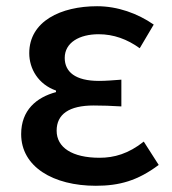

<svg xmlns="http://www.w3.org/2000/svg" viewBox="-20 -584 552 617"><path d="M288 13C363 13 422 -3 490 -54L442 -129C393 -90 347 -77 300 -77C212 -77 162 -110 162 -164C162 -217 202 -245 281 -245C309 -245 338 -244 370 -242V-328C343 -326 320 -324 298 -324C222 -324 188 -353 188 -398C188 -447 235 -474 297 -474C345 -474 389 -458 429 -429L474 -505C422 -541 358 -564 292 -564C176 -564 74 -516 74 -413C74 -363 103 -313 160 -293V-288C97 -271 48 -230 48 -153C48 -48 151 13 288 13Z"/></svg>

Font: Noto Sans CJK KR Medium
Style: Regular
Weight: 500
Designer: Ryoko NISHIZUKA (kana & ideographs); Paul D. Hunt (Latin, Greek & Cyrillic); Wenlong ZHANG (bopomofo); Sandoll Communica
Foundry: Adobe Systems Incorporated
Version: Version 1.004;PS 1.004;hotconv 1.0.82;makeotf.lib2.5.63406